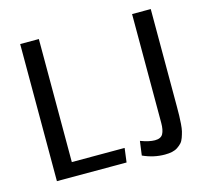

<svg xmlns="http://www.w3.org/2000/svg" viewBox="-106 -851 1066 984"><g transform="rotate(-15 427.5 -358.5)"><path d="M81.1 0ZM450.7 0H81.1V-727.5H180.2V-74.7H460.4ZM773.9 -727.5V-210.9Q773.9 -181.2 773.4 -161.9Q772.9 -142.6 771.2 -118.9Q769.5 -95.2 765.9 -80.3Q762.2 -65.4 756.3 -48.8Q750.5 -32.2 741.5 -22.5Q732.4 -12.7 719.7 -4.2Q707 4.4 689.9 8.1Q672.9 11.7 651.4 11.7Q592.3 11.7 535.2 -14.2L545.4 -89.4Q590.3 -72.3 621.1 -72.3Q652.8 -72.3 663.8 -92.3Q674.8 -112.3 674.8 -149.9V-727.5Z"/></g></svg>

Font: Coda
Style: Regular
Weight: 400
Designer: vernon adams
Foundry: vernon adams
Version: Version 2.001; ttfautohint (v0.8) -r 50 -G 200 -x